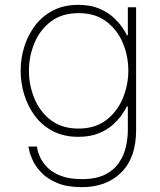

<svg xmlns="http://www.w3.org/2000/svg" viewBox="-20 -560 660 790"><path d="M317 210Q256 210 215.5 193Q175 176 151 151Q127 126 115.5 101.5Q104 77 100.5 60Q97 43 97 43H132Q132 43 134.5 56.5Q137 70 146.5 90Q156 110 176 130Q196 150 230.5 163.5Q265 177 317 177Q376 177 413 158Q450 139 470.5 108Q491 77 498.5 42Q506 7 506 -24V-122H502Q496 -109 481.5 -88Q467 -67 443.5 -46Q420 -25 385 -11Q350 3 302 3Q243 3 198.5 -20Q154 -43 124.5 -82Q95 -121 80 -169.5Q65 -218 65 -269Q65 -320 80 -368Q95 -416 124.5 -455Q154 -494 198.5 -517Q243 -540 302 -540Q350 -540 385 -526Q420 -512 443.5 -491Q467 -470 481.5 -449.5Q496 -429 502 -415H506V-530H540V-24Q540 89 479 149.5Q418 210 317 210ZM303 -31Q371 -31 416.5 -65.5Q462 -100 485 -155Q508 -210 508 -269Q508 -329 485.5 -383Q463 -437 417.5 -471.5Q372 -506 304 -506Q235 -506 189.5 -471.5Q144 -437 121.5 -382.5Q99 -328 99 -269Q99 -210 121.5 -155Q144 -100 189.5 -65.5Q235 -31 303 -31Z"/></svg>

Font: Be Vietnam Pro Thin
Style: Regular
Weight: 100
Designer: Lam Bao, Tony Le, Vietanh Nguyen
Foundry: Yellow Type Foundry
Version: Version 1.002; ttfautohint (v1.8.3)